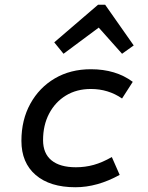

<svg xmlns="http://www.w3.org/2000/svg" viewBox="-20 -775 620 807"><path d="M297 12Q190 12 130 -39.5Q70 -91 70 -183Q70 -271 107.5 -339Q145 -407 210.5 -445.5Q276 -484 362 -484Q467 -484 538 -431L493 -361Q435 -401 362 -401Q302 -401 257 -373.5Q212 -346 186.5 -297.5Q161 -249 161 -186Q161 -130 196.5 -101Q232 -72 299 -72Q338 -72 374 -82Q410 -92 450 -115L483 -40Q389 12 297 12ZM247 -549 208 -597 392 -755H422L542 -584L493 -549L395 -659Z"/></svg>

Font: Sometype Mono Medium
Style: Italic
Weight: 500
Italic angle: -12°
Monospace: yes
Designer: Ryoichi Tsunekawa
Foundry: Dharma Type
Version: Version 1.000; ttfautohint (v1.8.3)